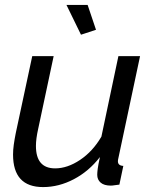

<svg xmlns="http://www.w3.org/2000/svg" viewBox="-20 -750 617 780"><path d="M155 10Q33 10 33 -122Q33 -141 36 -162.5Q39 -184 44 -209L111 -522H198L135 -226Q126 -186 126 -157Q126 -66 204 -66Q254 -66 305.5 -100.5Q357 -135 392 -195L461 -522H549L461 -108Q460 -104 459.5 -101Q459 -98 459 -95Q459 -77 481 -76L465 0Q454 1 445.5 2.5Q437 4 430 4Q403 4 389 -8Q375 -20 375 -40Q375 -49 377 -64.5Q379 -80 386 -112Q341 -54 280 -22Q219 10 155 10ZM250 -730H336L370 -629L309 -609Z"/></svg>

Font: Raleway Medium
Style: Italic
Weight: 500
Italic angle: -12°
Designer: Matt McInerney, Pablo Impallari, Rodrigo Fuenzalida
Foundry: Matt McInerney, Pablo Impallari, Rodrigo Fuenzalida
Version: Version 4.026